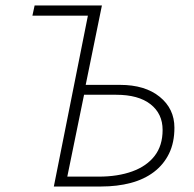

<svg xmlns="http://www.w3.org/2000/svg" viewBox="-20 -679 708 699"><path d="M176 0 300 -622H98L106 -659H351L292 -370H417Q508 -370 561.5 -326.5Q615 -283 615 -214Q615 -160 595.5 -120Q576 -80 540.5 -53Q505 -26 456 -13Q407 0 348 0ZM225 -36H340Q409 -36 461.5 -55Q514 -74 543 -111.5Q572 -149 572 -206Q572 -265 528 -299.5Q484 -334 403 -334H286Z"/></svg>

Font: Source Sans 3 Light
Style: Italic
Weight: 300
Italic angle: -11°
Designer: Paul D. Hunt
Foundry: Adobe
Version: Version 3.046;hotconv 1.0.118;makeotfexe 2.5.65603